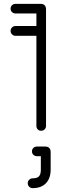

<svg xmlns="http://www.w3.org/2000/svg" viewBox="-20 -679 312 997"><path d="M61 -493Q50 -493 42.5 -500.5Q35 -508 35 -519Q35 -529 42.5 -536.5Q50 -544 61 -544H169V-609H61Q50 -609 42.5 -616Q35 -623 35 -634Q35 -645 42.5 -652Q50 -659 61 -659H190Q219 -659 219 -630V-25Q219 -14 211.5 -7Q204 0 193 0Q183 0 176 -7Q169 -14 169 -25V-493ZM149 298Q139 298 131.5 290.5Q124 283 124 272Q124 262 131.5 254.5Q139 247 149 247Q173 247 182.5 236.5Q192 226 192 203V132H172Q161 132 153.5 125Q146 118 146 107Q146 96 153.5 89Q161 82 172 82H214Q243 82 243 111V203Q243 247 218.5 272.5Q194 298 149 298Z"/></svg>

Font: Libertine Sup
Style: Regular
Weight: 400
Designer: Bastien Sozeau
Foundry: NBR — Bastien Sozeau
Version: Version 2.003; ttfautohint (v1.8.4.7-5d5b);gftools[0.9.33]